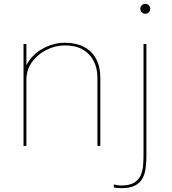

<svg xmlns="http://www.w3.org/2000/svg" viewBox="-20 -760 895 1000"><path d="M487.5 0V-283Q487.5 -310.5 487.5 -324.8Q487.5 -339 487.5 -353.5Q487.5 -403.5 468.2 -441.8Q449 -480 411.5 -501.8Q374 -523.5 318 -523.5Q269 -523.5 222.8 -500.5Q176.5 -477.5 147 -437.2Q117.5 -397 117.5 -345L103 -350.5Q103 -407 135.2 -449Q167.5 -491 216.8 -514.2Q266 -537.5 316.5 -537.5Q374.5 -537.5 416 -516.5Q457.5 -495.5 480 -454.5Q502.5 -413.5 502.5 -353.5Q502.5 -335 502.5 -314.5Q502.5 -294 502.5 -281.5V0ZM102.5 0V-531H117.5V0ZM612 220Q599 220 588.5 218.8Q578 217.5 573 216V200.5Q578.5 202.5 589.2 204.2Q600 206 612 206Q654 206 677.8 192Q701.5 178 712 154.8Q722.5 131.5 725 104.2Q727.5 77 727.5 50.5V-531H742.5V53.5Q742.5 86.5 738.5 116.2Q734.5 146 721.8 169.5Q709 193 682.8 206.5Q656.5 220 612 220ZM737 -688.5Q726 -688.5 718.5 -696Q711 -703.5 711 -714.5Q711 -725 718.5 -732.5Q726 -740 737 -740Q747.5 -740 755 -732.5Q762.5 -725 762.5 -714.5Q762.5 -703.5 755 -696Q747.5 -688.5 737 -688.5Z"/></svg>

Font: Epilogue Thin
Style: Regular
Weight: 250
Designer: Tyler Finck
Foundry: Etcetera Type Co
Version: Version 2.111